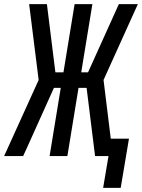

<svg xmlns="http://www.w3.org/2000/svg" viewBox="-39 -755 687 929"><path d="M460 154 486 0H421L380 -330H341L287 0H201L255 -330H222L91 -39L73 0H-19L148 -368L102 -735H188L229 -405H268L322 -735H408L354 -405H387L536 -735H628L462 -368L497 -84H585L545 154Z"/></svg>

Font: Iosevka Md Ex Obl
Style: Regular
Weight: 500
Width: 7
Italic angle: -9°
Monospace: yes
Designer: Belleve Invis
Foundry: Belleve Invis
Version: Version 32.5.0; ttfautohint (v1.8.4)